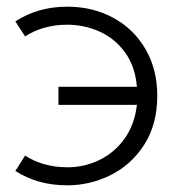

<svg xmlns="http://www.w3.org/2000/svg" viewBox="-20 -542 532 575"><path d="M181 13Q93 13 26 -30L55 -76Q110 -41 182 -41Q232 -41 277 -62.5Q322 -84 352.5 -126Q383 -168 390 -228H155V-282H390Q385 -343 354.5 -385Q324 -427 278 -447.5Q232 -468 181 -468Q110 -468 55 -433L26 -478Q94 -522 181 -522Q258 -522 319.5 -488.5Q381 -455 416 -394.5Q451 -334 451 -255Q451 -170 412.5 -109.5Q374 -49 312 -18Q250 13 181 13Z"/></svg>

Font: Bellota
Style: Regular
Weight: 400
Designer: Kemie Guaida
Foundry: Kemie Guaida
Version: Version 4.001